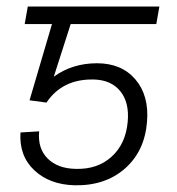

<svg xmlns="http://www.w3.org/2000/svg" viewBox="-20 -548 533 577"><path d="M68.8 -246.6 136.2 -475.6H54.2L63.5 -528.3H459L449.7 -475.6H192.4L141.6 -317.4Q197.3 -357.9 271.5 -357.9Q345.2 -357.9 386.7 -309.6Q428.2 -261.2 421.9 -182.6Q415 -93.8 355.5 -41.5Q295.9 10.7 204.1 8.8Q128.9 6.8 83 -36.4Q37.1 -79.6 41.5 -149.9L97.7 -153.3Q92.8 -102.1 123 -71.8Q153.3 -41.5 207.5 -40.5Q272.9 -38.6 315.4 -77.1Q357.9 -115.7 363.8 -182.1Q369.1 -240.2 341.3 -274.2Q313.5 -308.1 261.2 -309.1Q167.5 -311 119.6 -239.7Z"/></svg>

Font: Roboto Light
Style: Italic
Weight: 300
Italic angle: -12°
Designer: Google
Version: Version 2.134; 2016; ttfautohint (v1.6)